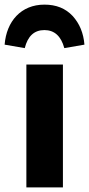

<svg xmlns="http://www.w3.org/2000/svg" viewBox="-52 -810 385 830"><path d="M140 -790C39 -790 -24 -718 -32 -617L55 -602C68 -654 96 -680 140 -680C183 -680 212 -654 226 -602L313 -617C309 -667 292 -708 262 -741C231 -774 191 -790 140 -790ZM62 -531V0H220V-531Z"/></svg>

Font: Fira Sans
Style: Bold
Weight: 700
Designer: Carrois Corporate & Edenspiekermann AG
Foundry: Carrois Corporate GbR & Edenspiekermann AG
Version: Version 4.203